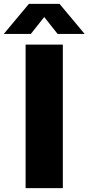

<svg xmlns="http://www.w3.org/2000/svg" viewBox="-72 -970 457 990"><path d="M60 0V-740H252V0ZM-52.5 -795 77 -950H235L364.5 -795H225L142 -900H170L87 -795Z"/></svg>

Font: Encode Sans SC Condensed Thin ExtraBold
Style: Regular
Weight: 800
Version: Version 3.002